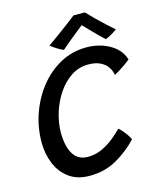

<svg xmlns="http://www.w3.org/2000/svg" viewBox="-124 -934 852 1026"><g transform="rotate(-15 302.0 -421.0)"><path d="M512 -125Q462 -71.5 395.2 -33.2Q328.5 5 245 5Q176 5 130.8 -28.2Q85.5 -61.5 63.2 -115.8Q41 -170 41 -233.5Q41 -317 68.5 -394Q96 -471 145 -531.8Q194 -592.5 259.8 -627.8Q325.5 -663 402.5 -663Q450 -663 492 -648.5Q534 -634 563.8 -607Q593.5 -580 604.5 -542Q593.5 -533 576.8 -521Q560 -509 542.5 -498.2Q525 -487.5 513 -481Q512 -488 507 -502.8Q502 -517.5 489 -533.5Q476 -549.5 451.5 -560.8Q427 -572 387.5 -572Q336 -572 293 -543.2Q250 -514.5 219 -468Q188 -421.5 171 -366Q154 -310.5 154 -257Q154 -182.5 180.2 -139Q206.5 -95.5 261 -95.5Q303 -95.5 339.2 -112.2Q375.5 -129 405 -153Q434.5 -177 456 -199Q465 -192 476.5 -178.5Q488 -165 498.2 -150.2Q508.5 -135.5 512 -125ZM444 -845.5Q463 -825 488 -800.5Q513 -776 537.8 -753Q562.5 -730 580.5 -715Q563.5 -702.5 546.5 -693Q529.5 -683.5 515.5 -678Q501 -691 480.2 -711.8Q459.5 -732.5 440 -752.8Q420.5 -773 410 -784Q398.5 -775 375.8 -756.8Q353 -738.5 328 -717.8Q303 -697 284.5 -681Q272 -685 249.8 -698.8Q227.5 -712.5 215.5 -723Q245 -743.5 279.8 -769Q314.5 -794.5 343 -816Q371.5 -837.5 381 -845.5Q390 -845.5 411.2 -845.5Q432.5 -845.5 444 -845.5Z"/></g></svg>

Font: Grandstander
Style: Italic
Weight: 400
Italic angle: -15°
Designer: Tyler Finck
Foundry: Etcetera Type Co
Version: Version 1.200; ttfautohint (v1.8.3)